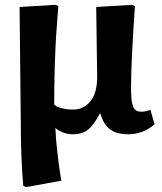

<svg xmlns="http://www.w3.org/2000/svg" viewBox="-20 -541 669 794"><path d="M87.9 232.9 76.2 227.1Q65.9 113.3 65.9 -42L61 -512.2L209 -521L221.2 -516.1Q221.2 -515.6 217.8 -472.2Q214.4 -428.7 211.7 -386.5Q209 -344.2 206.5 -266.6Q204.1 -189 204.1 -108.9Q213.4 -98.6 235.6 -93.3Q257.8 -87.9 282.2 -87.9Q326.7 -87.9 354.2 -122.6Q381.8 -157.2 381.8 -222.2L377.9 -512.2L525.9 -521L538.1 -516.1Q522 -290.5 522 -178.2Q522 -150.9 523.2 -135.5Q524.4 -120.1 528.6 -105.7Q532.7 -91.3 541.5 -85.2Q550.3 -79.1 564.9 -79.1Q583 -79.1 602.1 -86.9L619.1 -26.9Q571.8 14.2 509.8 14.2Q482.4 14.2 461.9 7.6Q441.4 1 428.5 -11.7Q415.5 -24.4 408 -38.6Q400.4 -52.7 395 -71.8H393.1Q368.7 -25.4 345.2 -5.6Q321.8 14.2 280.8 14.2Q260.3 14.2 240.7 6.8Q221.2 -0.5 210 -11.2H209Q210.9 35.6 217.3 89.8Q223.6 144 228.5 174.8L233.9 206.1Z"/></svg>

Font: Literata Book
Style: Bold
Weight: 700
Designer: Latin by Veronika Burian and Jose Scaglione. Greek by Irene Vlachou. Cyrillic by Vera Evstafieva
Foundry: TypeTogether
Version: Version 2.003;PS 002.003;hotconv 1.0.88;makeotf.lib2.5.64775